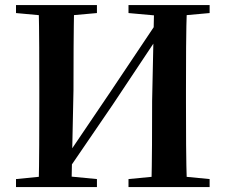

<svg xmlns="http://www.w3.org/2000/svg" viewBox="-20 -761 917 781"><path d="M137.2 0Q139.2 -85.2 139.5 -171.8Q139.9 -258.5 139.9 -346.1V-393.6Q139.9 -481.3 139.5 -567.7Q139.2 -654.1 137.2 -740.5H281.6Q279.9 -655.6 279.4 -568.4Q278.9 -481.3 278.9 -393.6L270.6 0ZM595.8 0Q597.8 -85.2 598.3 -172.5Q598.8 -259.8 598.8 -350.9L607.1 -740.5H740.5Q737.5 -655.6 737 -568.4Q736.5 -481.3 736.5 -393.6V-346.1Q736.5 -259.9 737 -173.3Q737.5 -86.6 740.5 0ZM45.1 0V-32.6L193.8 -47.3H221.3L374.3 -32.6V0ZM45.1 -707.9V-740.5H374.3V-707.9L221.3 -694.2H193.8ZM502.7 0V-32.6L654.6 -47.3H680.9L832.7 -32.6V0ZM502.7 -707.9V-740.5H832.7V-707.9L680.9 -694.2H654.6ZM247.9 -56.2 217.5 -102.6 236 -101.9 430.2 -388.9 625.2 -680.2 660.5 -639.4H641L438.2 -334.7Z"/></svg>

Font: Noto Serif SC
Style: Regular
Weight: 200
Designer: Ryoko NISHIZUKA 西塚涼子 (kana & ideographs); Frank Grießhammer (Latin, Greek & Cyrillic); Wenlong ZHANG 张文龙 (bopomofo); San
Foundry: Adobe
Version: Version 2.001;hotconv 1.1.0;makeotfexe 2.6.0